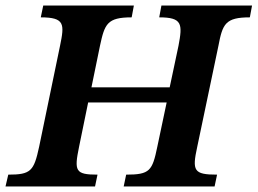

<svg xmlns="http://www.w3.org/2000/svg" viewBox="-40 -677 935 697"><path d="M305 0 314 -43C233 -43 229 -56 247 -144L280 -305H565L531 -144C513 -57 504 -43 418 -43L409 0H739L748 -43C663 -43 657 -57 676 -144L753 -511C768 -590 778 -614 867 -614L875 -657H546L538 -614C622 -614 623 -590 608 -511L576 -360H292L323 -511C340 -590 349 -614 438 -614L446 -657H117L108 -614C196 -614 194 -589 178 -511L102 -144C83 -56 72 -43 -10 -43L-20 0Z"/></svg>

Font: STIX Two Text
Style: Bold Italic
Weight: 700
Italic angle: -12°
Designer: Ross Mills, John Hudson & Paul Hanslow, Tiro Typeworks Ltd; with prior portions MicroPress Inc. and Coen Hoffman, Elsevi
Foundry: Tiro Typeworks Ltd
Version: Version 2.13 b171